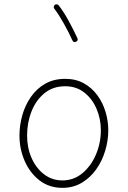

<svg xmlns="http://www.w3.org/2000/svg" viewBox="-20 -880 606 910"><path d="M289.1 -506.3Q339.4 -506.3 377.4 -485.1Q415.5 -463.9 441.4 -428.5Q467.3 -393.1 480.2 -349.9Q493.2 -306.6 493.2 -262.7Q493.2 -213.9 478.5 -165.3Q463.9 -116.7 435.8 -77.1Q407.7 -37.6 367.4 -13.7Q327.1 10.3 275.9 10.3Q212.9 10.3 167.2 -25.1Q121.6 -60.5 96.9 -117.2Q72.3 -173.8 72.3 -237.3Q72.3 -286.6 85.9 -334.5Q99.6 -382.3 126.7 -421.1Q153.8 -460 194.3 -483.2Q234.9 -506.3 289.1 -506.3ZM289.1 -471.2Q231 -471.2 190.7 -438.2Q150.4 -405.3 129.4 -352.1Q108.4 -298.8 108.4 -237.3Q108.4 -179.7 129.6 -131.3Q150.9 -83 188.7 -54Q226.6 -24.9 275.9 -24.9Q329.6 -24.9 370.6 -59.1Q411.6 -93.3 434.8 -147.7Q458 -202.1 458 -262.7Q458 -316.4 437.7 -364Q417.5 -411.6 379.6 -441.4Q341.8 -471.2 289.1 -471.2ZM239.7 -856.9Q243.7 -860.4 249 -859.6Q254.4 -858.9 257.8 -855Q280.8 -826.2 305.2 -781.5Q329.6 -736.8 346.7 -699.2Q352.1 -687.5 340.3 -682.1Q328.6 -676.8 323.2 -688.5Q306.6 -725.6 282.2 -769Q257.8 -812.5 237.3 -838.9Q233.9 -842.8 234.9 -848.1Q235.8 -853.5 239.7 -856.9Z"/></svg>

Font: Mikhak-FD ExtraLight
Style: Regular
Weight: 200
Designer: Amin Abedi
Version: Version 3.2